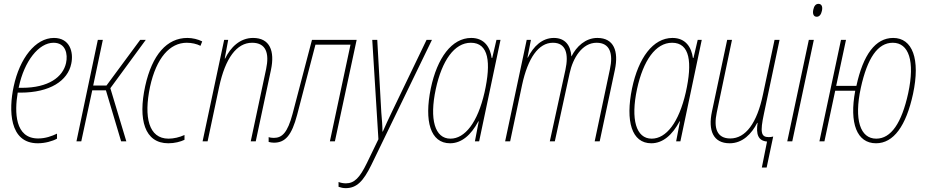

<svg xmlns="http://www.w3.org/2000/svg" viewBox="-20 -734 4810 997"><path d="M176 10C214 10 253 -1 276 -14V-40C249 -27 216 -15 178 -15C57 -15 55 -152 72 -253H86C240 -253 332 -315 350 -403C363 -463 343 -537 260 -537C164 -537 82 -431 51 -285C25 -164 27 10 176 10ZM78 -283C106 -416 181 -512 258 -512C322 -512 333 -452 323 -407C307 -334 232 -278 94 -278H77C77 -279 77 -281 78 -283Z M377 0H402L459 -265H530L609 0H636L553 -276L737 -527H708L533 -290H464L514 -527H488Z M854 10C887 10 917 2 938 -8V-33C912 -21 882 -14 855 -14C752 -14 726 -126 759 -283C792 -434 862 -512 950 -512C975 -512 1002 -506 1021 -496L1030 -519C1008 -530 980 -537 953 -537C847 -537 770 -450 734 -287C696 -113 731 10 854 10Z M1032 0H1058L1118 -283C1150 -432 1209 -512 1289 -512C1362 -512 1379 -457 1362 -376L1282 0H1308L1387 -371C1408 -470 1381 -537 1294 -537C1226 -537 1177 -488 1149 -430H1147L1165 -527H1144Z M1402 7C1462 7 1495 -32 1523 -138L1618 -502H1800L1693 0H1719L1832 -527H1600L1499 -142C1473 -45 1445 -18 1402 -18C1394 -18 1383 -19 1375 -22V3C1382 5 1393 7 1402 7Z M1775 243C1833 243 1867 206 1908 123L2223 -527H2195L2014 -151C1998 -118 1981 -81 1968 -51H1966C1966 -80 1963 -116 1960 -150L1939 -527H1913L1945 -11L1885 113C1848 189 1820 218 1776 218C1762 218 1748 215 1738 211V236C1749 240 1762 243 1775 243Z M2317 10C2377 10 2426 -33 2464 -104H2466L2446 0H2468L2579 -527H2558L2536 -433H2533C2526 -486 2497 -537 2427 -537C2326 -537 2250 -433 2217 -275C2182 -105 2215 10 2317 10ZM2319 -14C2238 -14 2209 -114 2243 -272C2275 -419 2339 -512 2425 -512C2518 -512 2531 -410 2496 -254C2460 -97 2394 -14 2319 -14Z M2603 0H2629L2691 -293C2721 -432 2776 -512 2851 -512C2919 -512 2934 -454 2916 -371L2835 0H2861L2938 -354C2955 -433 3003 -512 3078 -512C3147 -512 3165 -456 3147 -374L3068 0H3094L3173 -372C3193 -468 3168 -537 3082 -537C3020 -537 2973 -492 2948 -442H2947C2943 -499 2914 -537 2856 -537C2795 -537 2750 -493 2721 -435H2719L2737 -527H2715Z M3362 10C3422 10 3471 -33 3509 -104H3511L3491 0H3513L3624 -527H3603L3581 -433H3578C3571 -486 3542 -537 3472 -537C3371 -537 3295 -433 3262 -275C3227 -105 3260 10 3362 10ZM3364 -14C3283 -14 3254 -114 3288 -272C3320 -419 3384 -512 3470 -512C3563 -512 3576 -410 3541 -254C3505 -97 3439 -14 3364 -14Z M3936 136H3961L3995 -25C3988 -23 3980 -22 3972 -22C3932 -22 3926 -46 3947 -144L4028 -527H4002L3942 -244C3911 -95 3852 -15 3772 -15C3702 -15 3685 -70 3702 -150L3781 -527H3756L3677 -155C3656 -57 3683 10 3769 10C3836 10 3883 -39 3912 -96H3914C3905 -36 3917 -3 3963 1Z M4221 -647C4235 -647 4244 -659 4248 -678C4253 -700 4246 -714 4230 -714C4216 -714 4207 -703 4203 -683C4199 -663 4204 -647 4221 -647ZM4068 0H4094L4206 -527H4180Z M4235 0H4261L4317 -263H4421C4389 -93 4430 10 4529 10C4620 10 4685 -80 4721 -246C4760 -428 4718 -537 4618 -537C4526 -537 4462 -450 4427 -288H4322L4373 -527H4347ZM4530 -14C4447 -14 4414 -112 4450 -278C4484 -433 4538 -512 4616 -512C4699 -512 4732 -417 4696 -250C4662 -95 4607 -14 4530 -14Z"/></svg>

Font: Noto Sans Condensed Thin
Style: Italic
Weight: 100
Width: 3
Italic angle: -12°
Designer: Monotype Design Team
Foundry: Monotype Imaging Inc.
Version: Version 2.013